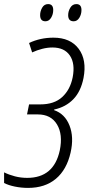

<svg xmlns="http://www.w3.org/2000/svg" viewBox="-31 -908 433 938"><path d="M329 -804Q302 -804 302 -834Q302 -853 312.5 -870.5Q323 -888 342 -888Q367 -888 367 -859Q367 -838 356.5 -821Q346 -804 329 -804ZM191 -804Q165 -804 165 -834Q165 -853 175 -870.5Q185 -888 204 -888Q229 -888 229 -859Q229 -838 218.5 -821Q208 -804 191 -804ZM106 10Q73 10 41.5 3.5Q10 -3 -11 -14V-66Q13 -54 42 -46.5Q71 -39 102 -39Q232 -39 261 -173Q277 -251 247.5 -300Q218 -349 154 -349H101L111 -398H166Q234 -398 273 -434Q312 -470 324 -530Q337 -597 310.5 -636.5Q284 -676 225 -676Q201 -676 175.5 -669.5Q150 -663 126 -652L111 -698Q166 -724 230 -724Q313 -724 353.5 -669.5Q394 -615 377 -527Q364 -461 327 -423Q290 -385 234 -373L233 -370Q286 -352 308.5 -295Q331 -238 314 -163Q295 -79 242 -34.5Q189 10 106 10Z"/></svg>

Font: Noto Sans ExtraCondensed Light
Style: Italic
Weight: 300
Width: 2
Italic angle: -12°
Designer: Monotype Design Team
Foundry: Monotype Imaging Inc.
Version: Version 2.013; ttfautohint (v1.8.4.7-5d5b)